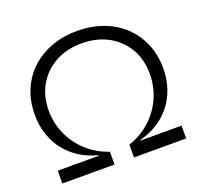

<svg xmlns="http://www.w3.org/2000/svg" viewBox="-130 -910 1110 1058"><g transform="rotate(-20 424.5 -381.0)"><path d="M303 -54.5V-78Q223.5 -99 166.2 -145.5Q109 -192 78.5 -259Q48 -326 48 -408Q48 -485.5 75 -550.5Q102 -615.5 152.2 -663Q202.5 -710.5 271.8 -736.5Q341 -762.5 424.5 -762.5Q508 -762.5 577.2 -736.5Q646.5 -710.5 696.5 -663Q746.5 -615.5 773.8 -550.5Q801 -485.5 801 -408Q801 -326 770.5 -259Q740 -192 682.8 -145.5Q625.5 -99 546 -78V-54.5L481.5 -75Q554.5 -99.5 608.5 -148.5Q662.5 -197.5 691.8 -263.5Q721 -329.5 721 -403.5Q721 -487.5 683.5 -552Q646 -616.5 579.2 -653Q512.5 -689.5 424.5 -689.5Q337 -689.5 270.2 -653Q203.5 -616.5 165.8 -552Q128 -487.5 128 -403.5Q128 -329.5 157.5 -263.5Q187 -197.5 240.8 -148.5Q294.5 -99.5 367.5 -75ZM61.5 0V-75H367.5V0ZM481.5 0V-75H787.5V0Z"/></g></svg>

Font: Hepta Slab
Style: Regular
Weight: 400
Designer: Michael LaGattuta
Foundry: Michael LaGattuta
Version: Version 1.100